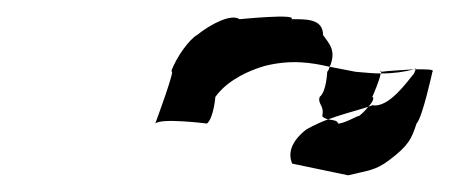

<svg xmlns="http://www.w3.org/2000/svg" viewBox="-20 -566 539 230"><path d="M166 -418C173 -425 228 -418 228 -418C236 -425 238 -450 238 -450C248 -464 267 -478 297 -487C329 -495 353 -491 375 -486C383 -505 375 -513 367 -524C367 -544 346 -543 329 -543C337 -550 267 -543 267 -543C257 -550 232 -537 216 -524C208 -520 191 -498 185 -480C192 -488 166 -418 166 -418ZM330 -370 397 -356C422 -362 430 -362 446 -374C470 -392 473 -400 479 -418C486 -425 498 -480 498 -480C501 -483 491 -483 478 -483L476 -478C469 -470 446 -436 426 -440C425 -439 422 -439 421 -438C418 -434 414 -430 410 -427C409 -428 393 -418 385 -418C384 -422 379 -422 373 -423C365 -420 358 -417 347 -411C328 -396 325 -382 330 -370ZM363 -450C360 -441 369 -440 366 -427C367 -425 370 -424 373 -423C389 -429 402 -432 421 -438C426 -443 429 -449 426 -450C426 -450 435 -470 436 -478C427 -478 418 -479 406 -480L375 -486C374 -484 374 -482 372 -480C372 -480 371 -456 363 -450ZM435 -480C436 -481 437 -481 437 -480ZM436 -478C452 -478 465 -480 476 -483C461 -482 443 -481 437 -480ZM476 -483H478V-484C477 -484 477 -483 476 -483Z"/></svg>

Font: bitstorm
Style: excnobl
Weight: 400
Version: Version 0.2